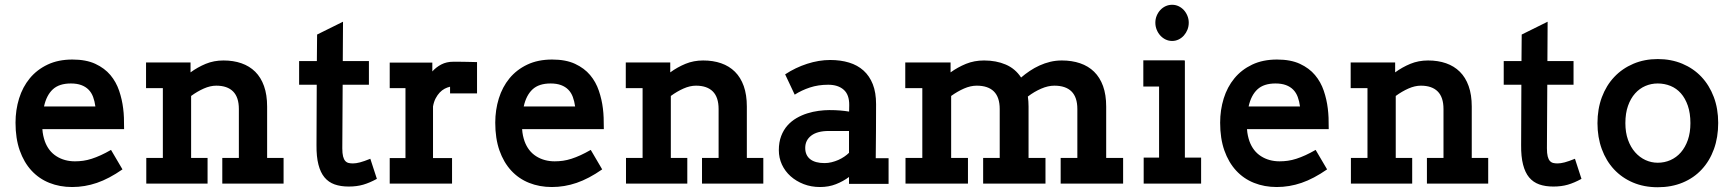

<svg xmlns="http://www.w3.org/2000/svg" viewBox="-20 -768 7251 803"><path d="M157.2 -228Q158.2 -213.4 160.9 -200.9Q163.6 -188.5 167.5 -177.2Q182.6 -135.7 216.1 -114.5Q249.5 -93.3 293.5 -93.3Q311 -93.3 328.1 -95.7Q345.2 -98.1 363.5 -104Q381.8 -109.9 401.6 -118.9Q421.4 -127.9 444.3 -141.1L492.2 -59.6Q436 -20.5 385.3 -3.2Q334.5 14.2 281.7 14.2Q230 14.2 186.5 -3.2Q143.1 -20.5 111.6 -54.7Q80.1 -88.9 62.5 -138.9Q44.9 -189 44.9 -254.9Q44.9 -308.1 59.8 -356.2Q74.7 -404.3 104.5 -440.4Q134.3 -476.6 179 -497.8Q223.6 -519 282.7 -519Q339.8 -519 378.7 -501Q417.5 -482.9 441.7 -454.1Q465.8 -425.3 478.3 -388.4Q490.7 -351.6 495.1 -314.5Q497.6 -295.9 498.3 -275.9Q499 -255.9 499 -228ZM276.4 -418.9Q227.5 -418.9 200.9 -394.3Q174.3 -369.6 164.1 -322.8H378.9Q376 -344.7 369.4 -362.5Q362.8 -380.4 350.6 -392.8Q338.4 -405.3 320.1 -412.1Q301.8 -418.9 276.4 -418.9Z M909.7 0V-107.4H979V-312Q979 -361.3 954.8 -385.5Q930.7 -409.7 884.3 -409.7Q859.4 -409.7 832.3 -397.7Q805.2 -385.7 779.3 -366.7V-107.4H848.1V0H591.8V-107.4H661.1V-399.4H590.8V-506.8H776.9V-465.3Q806.2 -486.8 840.3 -501Q874.5 -515.1 914.6 -515.1Q956.1 -515.1 989.7 -503.4Q1023.4 -491.7 1047.4 -468Q1071.3 -444.3 1084.2 -408Q1097.2 -371.6 1097.2 -322.3V-107.4H1166V0Z M1438.5 12.2Q1404.8 12.2 1379.4 3.2Q1354 -5.9 1337.2 -26.1Q1320.3 -46.4 1311.8 -79.6Q1303.2 -112.8 1303.7 -161.1L1304.7 -413.6H1231V-512.7H1305.2L1306.2 -623.5L1414.6 -677.2L1413.6 -512.7H1522.9V-413.6H1413.1L1411.6 -147.9Q1411.6 -126.5 1414.8 -114Q1418 -101.6 1423.8 -95Q1429.7 -88.4 1438 -86.4Q1446.3 -84.5 1456.1 -84.5Q1468.8 -84.5 1485.6 -88.9Q1502.4 -93.3 1528.8 -104L1556.2 -20Q1525.9 -3.4 1499 4.4Q1472.2 12.2 1438.5 12.2Z M1862.3 -377.4V-405.3Q1851.1 -402.8 1839.8 -397Q1828.6 -391.1 1819.1 -381.1Q1809.6 -371.1 1802 -356.7Q1794.4 -342.3 1791 -322.8V-106.9H1870.6V0H1609.9V-106.9H1675.8V-399.4H1609.9V-506.3H1788.1V-469.2Q1804.2 -487.3 1825.9 -498.5Q1847.7 -509.8 1875.5 -509.8Q1887.2 -509.8 1898.7 -509.8Q1910.2 -509.8 1921.9 -509.5Q1933.6 -509.3 1946.5 -509Q1959.5 -508.8 1975.1 -508.3V-377.4Z M2163.6 -228Q2164.6 -213.4 2167.2 -200.9Q2169.9 -188.5 2173.8 -177.2Q2189 -135.7 2222.4 -114.5Q2255.9 -93.3 2299.8 -93.3Q2317.4 -93.3 2334.5 -95.7Q2351.6 -98.1 2369.9 -104Q2388.2 -109.9 2408 -118.9Q2427.7 -127.9 2450.7 -141.1L2498.5 -59.6Q2442.4 -20.5 2391.6 -3.2Q2340.8 14.2 2288.1 14.2Q2236.3 14.2 2192.9 -3.2Q2149.4 -20.5 2117.9 -54.7Q2086.4 -88.9 2068.8 -138.9Q2051.3 -189 2051.3 -254.9Q2051.3 -308.1 2066.2 -356.2Q2081.1 -404.3 2110.8 -440.4Q2140.6 -476.6 2185.3 -497.8Q2230 -519 2289.1 -519Q2346.2 -519 2385 -501Q2423.8 -482.9 2448 -454.1Q2472.2 -425.3 2484.6 -388.4Q2497.1 -351.6 2501.5 -314.5Q2503.9 -295.9 2504.6 -275.9Q2505.4 -255.9 2505.4 -228ZM2282.7 -418.9Q2233.9 -418.9 2207.3 -394.3Q2180.7 -369.6 2170.4 -322.8H2385.3Q2382.3 -344.7 2375.7 -362.5Q2369.1 -380.4 2356.9 -392.8Q2344.7 -405.3 2326.4 -412.1Q2308.1 -418.9 2282.7 -418.9Z M2916 0V-107.4H2985.4V-312Q2985.4 -361.3 2961.2 -385.5Q2937 -409.7 2890.6 -409.7Q2865.7 -409.7 2838.6 -397.7Q2811.5 -385.7 2785.6 -366.7V-107.4H2854.5V0H2598.1V-107.4H2667.5V-399.4H2597.2V-506.8H2783.2V-465.3Q2812.5 -486.8 2846.7 -501Q2880.9 -515.1 2920.9 -515.1Q2962.4 -515.1 2996.1 -503.4Q3029.8 -491.7 3053.7 -468Q3077.6 -444.3 3090.6 -408Q3103.5 -371.6 3103.5 -322.3V-107.4H3172.4V0Z M3530.8 1V-27.8Q3505.9 -9.3 3475.8 2.4Q3445.8 14.2 3409.7 14.2Q3372.6 14.2 3341.1 2Q3309.6 -10.3 3286.4 -31Q3263.2 -51.8 3250.2 -79.8Q3237.3 -107.9 3237.3 -140.1Q3237.3 -173.3 3247.1 -199Q3256.8 -224.6 3273.4 -243.2Q3290 -261.7 3311.5 -274.2Q3333 -286.6 3356.4 -293.9Q3379.9 -301.3 3403.8 -304.4Q3427.7 -307.6 3448.2 -307.6Q3473.1 -307.6 3493.7 -305.9Q3514.2 -304.2 3531.2 -301.3L3531.7 -328.1Q3532.2 -372.1 3508.5 -392.8Q3484.9 -413.6 3443.8 -413.6Q3402.3 -413.6 3367.4 -402.1Q3332.5 -390.6 3303.7 -372.1L3263.7 -457Q3306.6 -485.4 3355.7 -501.2Q3404.8 -517.1 3452.1 -517.1Q3495.6 -517.1 3531 -506.3Q3566.4 -495.6 3591.6 -472.9Q3616.7 -450.2 3630.4 -415.5Q3644 -380.9 3644 -332.5Q3644 -275.9 3643.6 -219.5Q3643.1 -163.1 3642.6 -106.4H3696.3V1ZM3445.8 -220.2Q3398.4 -220.2 3373 -200.9Q3347.7 -181.6 3347.7 -149.4Q3347.7 -118.7 3368.4 -102.3Q3389.2 -85.9 3428.7 -85.9Q3443.4 -85.9 3458.3 -89.6Q3473.1 -93.3 3486.3 -99.1Q3499.5 -105 3511 -112.8Q3522.5 -120.6 3530.8 -128.9V-220.2Z M4416 0V-107.4H4485.8V-312Q4485.8 -361.3 4461.4 -385.5Q4437 -409.7 4389.6 -409.7Q4363.3 -409.7 4334.5 -397.2Q4305.7 -384.8 4278.8 -364.3Q4281.7 -344.2 4281.7 -322.3V-107.4H4352.5V0H4091.8V-107.4H4161.1V-312Q4161.1 -361.3 4136.7 -385.5Q4112.3 -409.7 4064.9 -409.7Q4039.1 -409.7 4011.7 -397.7Q3984.4 -385.7 3958 -366.7V-107.4H4028.3V0H3767.1V-107.4H3837.4V-399.4H3766.1V-506.8H3955.6V-465.3Q3985.4 -486.8 4020 -501Q4054.7 -515.1 4095.7 -515.1Q4146.5 -515.1 4186.3 -498Q4226.1 -481 4250.5 -443.8Q4267.6 -458.5 4286.9 -471.4Q4306.2 -484.4 4327.6 -494.1Q4349.1 -503.9 4372.3 -509.5Q4395.5 -515.1 4420.9 -515.1Q4462.9 -515.1 4497.3 -503.4Q4531.7 -491.7 4555.9 -468Q4580.1 -444.3 4593.3 -408Q4606.4 -371.6 4606.4 -322.3V-107.4H4677.2V0Z M4882.3 -596.7Q4867.7 -596.7 4855 -602.8Q4842.3 -608.9 4832.8 -619.4Q4823.2 -629.9 4817.6 -643.8Q4812 -657.7 4812 -673.3Q4812 -688.5 4817.6 -702.1Q4823.2 -715.8 4832.8 -726.1Q4842.3 -736.3 4855 -742.2Q4867.7 -748 4882.3 -748Q4896.5 -748 4908.9 -742.2Q4921.4 -736.3 4930.9 -726.1Q4940.4 -715.8 4946 -702.1Q4951.7 -688.5 4951.7 -673.3Q4951.7 -657.7 4946.3 -644Q4940.9 -630.4 4931.4 -619.6Q4921.9 -608.9 4909.2 -602.8Q4896.5 -596.7 4882.3 -596.7ZM4931.6 -515.1H4935.5V-108.9H5003.4V0H4763.2V-108.9H4827.6V-406.2H4761.7V-515.6H4931.6Z M5195.3 -228Q5196.3 -213.4 5199 -200.9Q5201.7 -188.5 5205.6 -177.2Q5220.7 -135.7 5254.2 -114.5Q5287.6 -93.3 5331.5 -93.3Q5349.1 -93.3 5366.2 -95.7Q5383.3 -98.1 5401.6 -104Q5419.9 -109.9 5439.7 -118.9Q5459.5 -127.9 5482.4 -141.1L5530.3 -59.6Q5474.1 -20.5 5423.3 -3.2Q5372.6 14.2 5319.8 14.2Q5268.1 14.2 5224.6 -3.2Q5181.2 -20.5 5149.7 -54.7Q5118.2 -88.9 5100.6 -138.9Q5083 -189 5083 -254.9Q5083 -308.1 5097.9 -356.2Q5112.8 -404.3 5142.6 -440.4Q5172.4 -476.6 5217 -497.8Q5261.7 -519 5320.8 -519Q5377.9 -519 5416.7 -501Q5455.6 -482.9 5479.7 -454.1Q5503.9 -425.3 5516.4 -388.4Q5528.8 -351.6 5533.2 -314.5Q5535.6 -295.9 5536.4 -275.9Q5537.1 -255.9 5537.1 -228ZM5314.5 -418.9Q5265.6 -418.9 5239 -394.3Q5212.4 -369.6 5202.1 -322.8H5417Q5414.1 -344.7 5407.5 -362.5Q5400.9 -380.4 5388.7 -392.8Q5376.5 -405.3 5358.2 -412.1Q5339.8 -418.9 5314.5 -418.9Z M5947.8 0V-107.4H6017.1V-312Q6017.1 -361.3 5992.9 -385.5Q5968.8 -409.7 5922.4 -409.7Q5897.5 -409.7 5870.4 -397.7Q5843.3 -385.7 5817.4 -366.7V-107.4H5886.2V0H5629.9V-107.4H5699.2V-399.4H5628.9V-506.8H5814.9V-465.3Q5844.2 -486.8 5878.4 -501Q5912.6 -515.1 5952.6 -515.1Q5994.1 -515.1 6027.8 -503.4Q6061.5 -491.7 6085.4 -468Q6109.4 -444.3 6122.3 -408Q6135.3 -371.6 6135.3 -322.3V-107.4H6204.1V0Z M6476.6 12.2Q6442.9 12.2 6417.5 3.2Q6392.1 -5.9 6375.2 -26.1Q6358.4 -46.4 6349.9 -79.6Q6341.3 -112.8 6341.8 -161.1L6342.8 -413.6H6269V-512.7H6343.3L6344.2 -623.5L6452.6 -677.2L6451.7 -512.7H6561V-413.6H6451.2L6449.7 -147.9Q6449.7 -126.5 6452.9 -114Q6456.1 -101.6 6461.9 -95Q6467.8 -88.4 6476.1 -86.4Q6484.4 -84.5 6494.1 -84.5Q6506.8 -84.5 6523.7 -88.9Q6540.5 -93.3 6566.9 -104L6594.2 -20Q6564 -3.4 6537.1 4.4Q6510.3 12.2 6476.6 12.2Z M6913.1 15.1Q6856 15.1 6809.6 -4.6Q6763.2 -24.4 6730.2 -59.8Q6697.3 -95.2 6679.2 -144.5Q6661.1 -193.8 6661.1 -252.9Q6661.1 -312 6679.4 -361.3Q6697.8 -410.6 6731.2 -446Q6764.6 -481.4 6811 -501.2Q6857.4 -521 6913.1 -521Q6969.2 -521 7015.9 -501.5Q7062.5 -481.9 7095.7 -446.8Q7128.9 -411.6 7147.5 -362.5Q7166 -313.5 7166 -253.9Q7166 -193.8 7148.2 -144.5Q7130.4 -95.2 7097.4 -59.6Q7064.5 -23.9 7017.6 -4.4Q6970.7 15.1 6913.1 15.1ZM6913.1 -418.9Q6885.7 -418.9 6861.3 -408.4Q6836.9 -397.9 6818.4 -377.2Q6799.8 -356.4 6788.8 -325.4Q6777.8 -294.4 6777.8 -252.9Q6777.8 -213.9 6788.8 -183.1Q6799.8 -152.3 6818.6 -131.1Q6837.4 -109.9 6861.8 -98.6Q6886.2 -87.4 6913.1 -87.4Q6941.4 -87.4 6966.3 -98.4Q6991.2 -109.4 7009.8 -130.6Q7028.3 -151.9 7039.1 -182.6Q7049.8 -213.4 7049.8 -252.9Q7049.8 -294.4 7039.1 -325.7Q7028.3 -356.9 7010 -377.7Q6991.7 -398.4 6966.6 -408.7Q6941.4 -418.9 6913.1 -418.9Z"/></svg>

Font: Twentytwelve Slab
Style: TwentytwelveSlab
Weight: 700
Designer: Domenico Catapano
Version: Version 1.00 2012